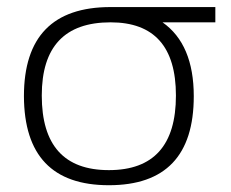

<svg xmlns="http://www.w3.org/2000/svg" viewBox="-20 -533 664 552"><path d="M293 -43.9Q485.8 -43.9 485.8 -258.3Q485.8 -468.8 297.9 -468.8Q100.1 -468.8 100.1 -258.3Q100.1 -43.9 293 -43.9ZM48.8 -256.3Q48.8 -512.7 297.9 -512.7H599.1V-468.8H447.3Q537.1 -405.8 537.1 -256.3Q537.1 -0.5 293 -0.5Q49.8 -0.5 48.8 -256.3Z"/></svg>

Font: Voltera Light
Style: Light
Weight: 300
Designer: Bernd Montag
Version: Version 1.301